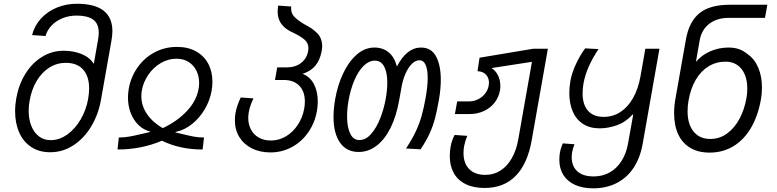

<svg xmlns="http://www.w3.org/2000/svg" viewBox="-20 -816 4240 1048"><path d="M62.5 -208.5Q62.5 -244.5 69 -280.5Q82 -353.5 118.2 -412.5Q154.5 -471.5 208.8 -505.2Q263 -539 327.5 -539Q382 -539 426 -520.8Q470 -502.5 492 -467.5L515 -598Q519 -621 519 -636.5Q519 -687.5 488.2 -709.2Q457.5 -731 398.5 -731Q357.5 -731 322.2 -717Q287 -703 262.5 -677.8Q238 -652.5 228.5 -619.5L155 -624.5Q168 -675.5 203.2 -714.2Q238.5 -753 289.5 -774.2Q340.5 -795.5 400 -795.5Q593.5 -795.5 593.5 -645.5Q593.5 -626 588.5 -595L531.5 -273Q517.5 -192 478.2 -126.5Q439 -61 380.8 -23Q322.5 15 254 15Q193.5 15 150.2 -13.8Q107 -42.5 84.8 -93Q62.5 -143.5 62.5 -208.5ZM461 -275.5Q466.5 -307.5 466.5 -333Q466.5 -399.5 433.8 -436.2Q401 -473 339 -473Q290.5 -473 249.2 -447Q208 -421 180 -374Q152 -327 141.5 -265.5Q136.5 -239 136.5 -211Q136.5 -165.5 150.8 -129.2Q165 -93 192 -72Q219 -51 256.5 -51Q304.5 -51 347.8 -82.2Q391 -113.5 420.8 -165Q450.5 -216.5 461 -275.5Z M752 -84.5Q784 -92 795 -94.5L801 -97.5Q763 -107 735.5 -134Q708 -161 693.2 -200Q678.5 -239 678.5 -283.5Q678.5 -305 682.5 -330Q694 -396 731.2 -448.5Q768.5 -501 824.2 -530.5Q880 -560 946 -560Q1006 -560 1049.8 -535.8Q1093.5 -511.5 1116.5 -468.5Q1139.5 -425.5 1139.5 -369.5Q1139.5 -345.5 1135 -320Q1126 -268.5 1098.5 -221.2Q1071 -174 1030 -140.5Q989 -107 941.5 -96.5L936 -93.5L974.5 -84.5Q1013 -75 1038.8 -70.2Q1064.5 -65.5 1093.5 -65.5L1086 0Q961.5 0 864 -48Q751.5 0 621.5 0L628.5 -65.5Q657 -65.5 684.2 -70.2Q711.5 -75 752 -84.5ZM751.5 -291Q751.5 -238.5 782.8 -193Q814 -147.5 868.5 -116.5Q947 -153.5 999.8 -209.5Q1052.5 -265.5 1064 -331Q1067 -347.5 1067 -363.5Q1067 -400.5 1052 -430.5Q1037 -460.5 1009 -478Q981 -495.5 943.5 -495.5Q898 -495.5 857.5 -471.8Q817 -448 789.5 -407.8Q762 -367.5 754 -321Q751.5 -308.5 751.5 -291Z M1262 -159.5Q1262 -180.5 1265.5 -200Q1272.5 -238.5 1294 -284L1363.5 -279Q1344 -239 1337.5 -201.5Q1335 -185 1335 -172Q1335 -137 1349.8 -109Q1364.5 -81 1392.5 -65Q1420.5 -49 1459 -49Q1503 -49 1541.5 -72.2Q1580 -95.5 1606 -135.5Q1632 -175.5 1640.5 -223Q1644 -242 1644 -262Q1644 -316.5 1613.8 -348Q1583.5 -379.5 1528 -379.5H1481L1493 -448H1543Q1591.5 -448 1623 -472Q1654.5 -496 1662 -537.5Q1663.5 -546 1663.5 -552.5Q1663.5 -580 1644.2 -597.8Q1625 -615.5 1585.5 -635Q1539.5 -654.5 1517.5 -683Q1495.5 -711.5 1495.5 -752Q1495.5 -767.5 1498.5 -785.5L1569.5 -780.5Q1569 -777 1569 -770Q1569 -743 1586.5 -724.5Q1604 -706 1640.5 -684Q1686.5 -661 1712.5 -633.8Q1738.5 -606.5 1738.5 -563.5Q1738.5 -553 1736 -538Q1727 -489 1702.2 -458.5Q1677.5 -428 1632 -413L1628 -414Q1670.5 -399.5 1692.5 -358.8Q1714.5 -318 1714.5 -262Q1714.5 -237 1710 -210.5Q1698.5 -145 1662.2 -93.2Q1626 -41.5 1572.2 -12.8Q1518.5 16 1456.5 16Q1398.5 16 1354.5 -6.2Q1310.5 -28.5 1286.2 -68.2Q1262 -108 1262 -159.5Z M1800.5 -178Q1800.5 -225 1810 -277.5Q1823 -351 1852.8 -414.8Q1882.5 -478.5 1926.5 -517.5Q1970.5 -556.5 2024 -556.5Q2069.5 -556.5 2101.2 -530.5Q2133 -504.5 2146.5 -453Q2200 -556.5 2278 -556.5Q2334 -556.5 2360 -508.2Q2386 -460 2386 -381Q2386 -329 2376 -273Q2365.5 -212 2354.5 -170.2Q2343.5 -128.5 2325 -87.5Q2306.5 -46.5 2275.5 -1L2196 -5.5Q2229 -55 2249 -97.5Q2269 -140 2281 -182.5Q2293 -225 2303.5 -283Q2314.5 -347.5 2314.5 -390.5Q2314.5 -436.5 2303.2 -461.8Q2292 -487 2269.5 -487Q2247.5 -487 2227.8 -467.2Q2208 -447.5 2193.2 -413.8Q2178.5 -380 2171.5 -339.5L2159 -270Q2143.5 -182 2111.8 -118.2Q2080 -54.5 2035.5 -20.5Q1991 13.5 1938 13.5Q1872 13.5 1836.2 -37Q1800.5 -87.5 1800.5 -178ZM2085.5 -277.5Q2094 -326 2094 -364.5Q2094 -421 2076.8 -453Q2059.5 -485 2026 -485Q1994 -485 1965.2 -457Q1936.5 -429 1915 -379.5Q1893.5 -330 1882.5 -267.5Q1874.5 -223 1874.5 -181Q1874.5 -122 1891.5 -86.8Q1908.5 -51.5 1941 -51.5Q1977 -51.5 2006.5 -85.8Q2036 -120 2056 -171.8Q2076 -223.5 2085.5 -277.5Z M2435 35.5Q2435 9 2440 -18Q2445.5 -48.5 2461.5 -79.5L2530.5 -74.5Q2518 -43.5 2513.5 -19.5Q2510 0 2510 19.5Q2510 75.5 2541.2 107Q2572.5 138.5 2629 138.5Q2675 138.5 2711.8 115Q2748.5 91.5 2773.2 48.2Q2798 5 2808.5 -53L2883.5 -478.5L2663 -444.5Q2685.5 -430.5 2698.2 -404.5Q2711 -378.5 2711 -347Q2711 -333.5 2709 -322Q2702 -284 2678.8 -254.8Q2655.5 -225.5 2620.2 -209.5Q2585 -193.5 2543.5 -193.5H2463L2475.5 -262.5H2539Q2565 -262.5 2588.2 -273.5Q2611.5 -284.5 2627.2 -304.2Q2643 -324 2647.5 -349Q2649 -356.5 2649 -364.5Q2649 -390.5 2633 -408.2Q2617 -426 2586.5 -427.5L2597.5 -501L2891 -550H2970.5L2882.5 -52Q2860 77.5 2795 143.8Q2730 210 2625.5 210Q2564.5 210 2521.8 189Q2479 168 2457 128.8Q2435 89.5 2435 35.5Z M3033 56Q3033 35.5 3036.5 16Q3038.5 4.5 3042.8 -9Q3047 -22.5 3052.5 -33.5L3116 -28.5Q3107 -8 3103 14.5Q3100.5 31 3100.5 43Q3100.5 91 3131.2 119Q3162 147 3220.5 147Q3269.5 147 3308.5 124.8Q3347.5 102.5 3373 62Q3398.5 21.5 3408 -32.5L3436.5 -191.5L3431.5 -189.5Q3394.5 -149 3346.8 -132.2Q3299 -115.5 3253 -115.5Q3199 -115.5 3161.8 -140Q3124.5 -164.5 3106 -208Q3087.5 -251.5 3087.5 -307.5Q3087.5 -340 3093.5 -375Q3101.5 -419.5 3124.8 -468.5Q3148 -517.5 3174 -552L3247 -548Q3216 -502.5 3194.5 -454.5Q3173 -406.5 3165 -361Q3160 -333 3160 -306.5Q3160 -245.5 3189.2 -211.8Q3218.5 -178 3275 -178Q3326 -178 3367 -205Q3408 -232 3436 -282Q3464 -332 3476 -399.5L3502.5 -550H3579.5L3488 -31.5Q3474 47.5 3437 102Q3400 156.5 3344 184.2Q3288 212 3218 212Q3161.5 212 3119.8 193.5Q3078 175 3055.5 139.8Q3033 104.5 3033 56Z M3659.5 -198Q3659.5 -238.5 3667.5 -281.5L3724 -601Q3741.5 -699 3798.5 -744.5Q3855.5 -790 3961.5 -790H4168.5L4155.5 -718.5H3958.5Q3893 -718.5 3851 -685.8Q3809 -653 3799 -595L3778.5 -478.5Q3810 -515.5 3857 -536Q3904 -556.5 3956 -556.5Q3989 -556.5 4014.2 -547.5Q4039.5 -538.5 4062.5 -519Q4099 -493.5 4119 -446Q4139 -398.5 4139 -338.5Q4139 -304.5 4133.5 -274Q4117.5 -183 4078.8 -117.5Q4040 -52 3982.5 -17.5Q3925 17 3853 17Q3791.5 17 3748 -8.8Q3704.5 -34.5 3682 -82.8Q3659.5 -131 3659.5 -198ZM4054 -278.5Q4059 -305.5 4059 -333Q4059 -377 4044.8 -410.2Q4030.5 -443.5 4003.8 -461.5Q3977 -479.5 3940.5 -479.5Q3889.5 -479.5 3848 -454.2Q3806.5 -429 3778.2 -381.5Q3750 -334 3738.5 -268.5Q3733 -239 3733 -208.5Q3733 -138.5 3765.8 -98Q3798.5 -57.5 3857 -57.5Q3908.5 -57.5 3949.8 -88.2Q3991 -119 4017.2 -169.2Q4043.5 -219.5 4054 -278.5Z"/></svg>

Font: JuliaMono Light
Style: Italic
Weight: 300
Italic angle: -9°
Monospace: yes
Designer: cormullion
Foundry: corm
Version: Version 0.054; ttfautohint (v1.8.4)